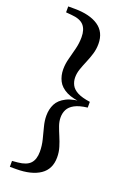

<svg xmlns="http://www.w3.org/2000/svg" viewBox="-181 -860 743 1099"><g transform="rotate(20 190.0 -310.5)"><path d="M336 -328V-293Q286 -287 258.5 -272Q231 -257 220 -235.5Q209 -214 209 -188Q209 -163 218 -137.5Q227 -112 239 -84Q251 -56 260 -26.5Q269 3 269 35Q269 107 216.5 142.5Q164 178 71 178H33V142L67 139Q120 134 142.5 109.5Q165 85 165 38Q165 2 156 -34Q147 -70 138 -104Q129 -138 129 -169Q129 -209 145 -240.5Q161 -272 200.5 -292Q240 -312 310 -315V-306Q240 -310 200.5 -330Q161 -350 145 -381.5Q129 -413 129 -452Q129 -484 138 -517.5Q147 -551 156 -587Q165 -623 165 -659Q165 -706 142.5 -731Q120 -756 67 -760L33 -763V-799H71Q164 -799 216.5 -763.5Q269 -728 269 -656Q269 -624 260 -594.5Q251 -565 239 -537Q227 -509 218 -483Q209 -457 209 -432Q209 -407 220 -385.5Q231 -364 258.5 -349.5Q286 -335 336 -328Z"/></g></svg>

Font: Noto Serif SC ExtraLight
Style: Bold
Weight: 700
Version: Version 2.002-H1;hotconv 1.1.0;makeotfexe 2.6.0